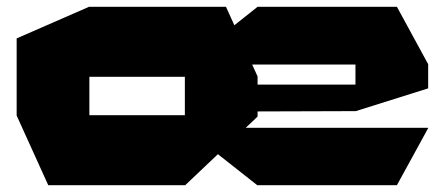

<svg xmlns="http://www.w3.org/2000/svg" viewBox="-20 -545 1314 565"><path d="M737 0 524 -168V-169H1240V-168L1148 0ZM122 0 29 -205V-206H524V0ZM29 -206V-432L242 -525H243V-206ZM524 -355 738 -525H1148L1240 -356V-355ZM721 -217V-296H1026V-218ZM524 0V-319H738V-202L525 0ZM243 -319V-525H645L738 -320V-319ZM1026 -218V-355H1240V-285L1027 -218Z"/></svg>

Font: Foldit ExtraBold
Style: Regular
Weight: 800
Version: Version 1.003